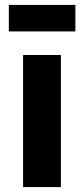

<svg xmlns="http://www.w3.org/2000/svg" viewBox="-20 -762 342 782"><path d="M16 -634V-742H287V-634ZM74 0V-538H228V0Z"/></svg>

Font: Trueno
Style: SBd
Weight: 600
Designer: Julieta Ulanovsky
Foundry: Julieta Ulanovsky
Version: Version 3.001b